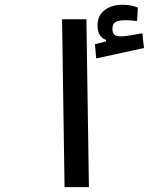

<svg xmlns="http://www.w3.org/2000/svg" viewBox="-20 -773 626 793"><path d="M246.6 0 236.3 -693.4H336.9L347.2 0ZM377.4 -531.7 372.1 -590.3 418 -602.1V-608.4Q382.8 -620.6 382.8 -667.5Q382.8 -709 412.1 -731.2Q441.4 -753.4 487.3 -753.4Q507.8 -753.4 522.5 -750Q537.1 -746.6 549.3 -741.7L546.4 -686Q520 -689.5 500.5 -689.5Q468.3 -689.5 456.3 -681.6Q444.3 -673.8 444.3 -654.8Q444.3 -636.2 453.1 -629.4Q461.9 -622.6 479.5 -622.6Q493.7 -622.6 519.8 -627.2Q545.9 -631.8 567.9 -635.7L574.7 -574.7Z"/></svg>

Font: Cascadia Mono PL
Style: Regular
Weight: 400
Monospace: yes
Designer: Aaron Bell
Foundry: Saja Typeworks
Version: Version 2404.023; ttfautohint (v1.8.4)